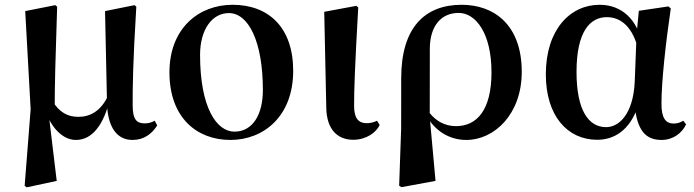

<svg xmlns="http://www.w3.org/2000/svg" viewBox="-20 -572 2919 807"><path d="M83.6 209.1 92.4 215.4 218.4 188.3 185.6 -84.9 209.9 -108.5C209.9 -216.6 212.7 -315.8 220.2 -543.7L212.4 -550.4L86 -525.4L108.8 -112.8ZM537 16.2C583.7 16.2 618.1 -8.2 640.9 -45.1L630.3 -64.5C618.4 -58.2 606.2 -53.4 589.1 -53.4C555.1 -53.4 537.6 -68.4 537.6 -129.6C537.4 -202.8 538.3 -305.4 552.9 -543.7L545.6 -550.4L421.5 -525.4L429.9 -132.1V-128.4C435.2 -35.5 472.1 16.2 537 16.2ZM299.1 16.2C369.6 16.2 416.7 -50.6 442.2 -156.5H445.7L434.1 -169.2C403.1 -104.4 358.9 -80.9 309.2 -80.9C264.7 -80.9 229.7 -99.2 199.5 -148.8L171.8 -96.3H174.6C199 -32.6 245 16.2 299.1 16.2Z M948.2 16.2C1088.1 16.2 1212.3 -82.9 1212.3 -274.3C1212.3 -458 1107.8 -551.9 957.6 -551.9C815.5 -551.9 692.2 -453.2 692.2 -267.9C692.2 -76.5 808.1 16.2 948.2 16.2ZM965.4 -18.7C889.8 -18.7 820.9 -120.9 820.9 -341.7C820.9 -445.8 870 -517 942.1 -517C1024.1 -517 1084.9 -398.2 1084.9 -193.3C1084.9 -91.6 1042.9 -18.7 965.4 -18.7Z M1464.8 15.5C1520.7 15.5 1562.3 -16.3 1575.7 -46.8L1564.8 -64.5C1553 -59 1540 -54.2 1521.5 -54.2C1490.9 -54.2 1468.3 -69.9 1468.3 -126.4C1468.3 -197.2 1471.4 -287.6 1485.7 -540.7L1477.5 -547.4L1342.8 -522.4L1351.4 -119.2C1352.9 -28.7 1397.7 15.5 1464.8 15.5Z M1657.7 208.4 1667.2 214.7 1810.6 188.3 1786.7 -74.4 1786.3 -86.8 1786.6 -369.3C1787.6 -461.6 1832.8 -517.7 1908 -517.7C1979.4 -517.7 2045.8 -432.4 2045.8 -268.3C2045.8 -109.2 1984.4 -41.8 1896.5 -41.8C1849.1 -41.8 1811.7 -64.1 1784.4 -98.6L1768.5 -84.8H1772.9C1807.2 -24.1 1866.2 16.2 1940 16.2C2057.2 16.2 2173 -91.1 2173 -270C2173 -467.7 2056.6 -551.9 1920.5 -551.9C1765 -551.9 1666.3 -455.7 1666.3 -243.1L1666.1 -31.5Z M2490.3 15.5C2558.8 15.5 2627.4 -21.6 2662.4 -128.7L2647.4 -127.3C2658.7 -24.9 2692.5 16.2 2760.5 16.2C2809.3 16.2 2847 -12.8 2863.7 -49.4L2852 -64.5C2840.2 -58 2829.2 -52.7 2811.7 -52.7C2777.5 -52.7 2760.2 -76.4 2760.2 -135.4C2760.2 -229 2777.7 -388.7 2799.4 -536.5L2789.4 -545L2665.1 -526.6L2655.6 -428L2647.8 -227.4C2641 -90.4 2580.7 -37.6 2527.5 -37.6C2453.2 -37.6 2403.2 -108.9 2403.2 -269.8C2403.2 -440.9 2461 -499.9 2530.4 -499.9C2588.5 -499.9 2641.2 -460.9 2665.2 -353.7L2686.5 -381.8H2680C2660.2 -490.5 2593.2 -551.9 2500.1 -551.9C2377.5 -551.9 2274.2 -448.8 2274.2 -259.4C2274.2 -86.1 2364 15.5 2490.3 15.5Z"/></svg>

Font: Source Han Serif TW VF
Style: Regular
Weight: 250
Designer: Ryoko NISHIZUKA 西塚涼子 (kana & ideographs); Frank Grießhammer (Latin, Greek & Cyrillic); Wenlong ZHANG 张文龙 (bopomofo); San
Foundry: Adobe
Version: Version 2.002;hotconv 1.1.0;makeotfexe 2.6.0